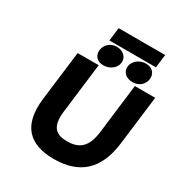

<svg xmlns="http://www.w3.org/2000/svg" viewBox="-212 -1072 1159 1233"><g transform="rotate(30 367.5 -456.0)"><path d="M367 12C550 12 664 -79 690 -289L735 -654H584L539 -286C524 -160 463 -129 384 -129C306 -129 255 -159 271 -286L316 -654H160L115 -289C89 -79 185 12 367 12ZM641 -826 653 -924H308L296 -826ZM435 -741C440 -782 407 -815 358 -815C313 -815 277 -783 272 -741C267 -699 295 -668 340 -668C389 -668 430 -699 435 -741ZM645 -741C650 -782 623 -815 576 -815C527 -815 486 -782 481 -741C476 -699 509 -668 558 -668C605 -668 640 -699 645 -741Z"/></g></svg>

Font: Falling Sky
Style: ExBdObl
Weight: 400
Designer: Paul D. Hunt
Foundry: Adobe Systems Incorporated
Version: Version 1.02